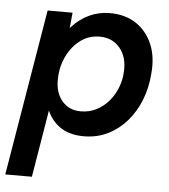

<svg xmlns="http://www.w3.org/2000/svg" viewBox="-60 -559 709 805"><g transform="rotate(5 295.0 -156.0)"><path d="M-8 200 109 -500H214L205 -408L104 200ZM370 -512Q435 -512 480.5 -482Q526 -452 549 -398.5Q572 -345 565 -273Q561 -215 540.5 -163Q520 -111 486 -72Q452 -33 406.5 -10.5Q361 12 305 12Q242 12 201.5 -18Q161 -48 144 -101.5Q127 -155 133 -224Q138 -295 158 -348.5Q178 -402 211 -438.5Q244 -475 284.5 -493.5Q325 -512 370 -512ZM336 -410Q300 -410 271.5 -394Q243 -378 222 -351Q201 -324 189.5 -291Q178 -258 177 -223Q174 -164 203.5 -127.5Q233 -91 284 -91Q320 -91 350 -106.5Q380 -122 402 -148Q424 -174 436.5 -207Q449 -240 450 -275Q453 -334 421.5 -372Q390 -410 336 -410Z"/></g></svg>

Font: Figtree SemiBold
Style: Italic
Weight: 600
Italic angle: -9.5°
Foundry: Erik Kennedy
Version: Version 2.001;gftools[0.9.30]